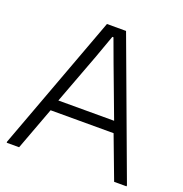

<svg xmlns="http://www.w3.org/2000/svg" viewBox="-132 -857 929 974"><g transform="rotate(20 332.5 -370.0)"><path d="M9 -6 281 -740H384L656 -6V0H589L502 -231H162L76 0H9ZM483 -291 381 -563 335 -688H329L284 -563L182 -291Z"/></g></svg>

Font: Encode Sans Normal
Style: Light
Weight: 300
Designer: Pablo Impallari, Andres Torresi
Foundry: Pablo Impallari, Andres Torresi
Version: Version 1.000; ttfautohint (v1.00) -l 8 -r 50 -G 200 -x 14 -